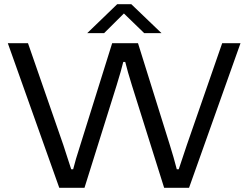

<svg xmlns="http://www.w3.org/2000/svg" viewBox="-20 -891 1178 911"><path d="M394 -733.9 536.1 -871.1H603L746.1 -733.9H664.1L567.9 -827.1L474.1 -733.9ZM261.2 0 17.1 -686H112.8L280.8 -202.1Q285.6 -187.5 299.6 -144Q313.5 -100.6 317.9 -87.9H327.1Q337.9 -131.8 360.8 -202.1L512.2 -686H634.8L786.1 -202.1Q804.7 -143.1 818.8 -87.9H828.1Q849.6 -150.9 866.2 -202.1L1034.2 -686H1121.1L877 0H758.8L606 -485.8Q585.9 -549.8 574.2 -597.2H564.9Q555.2 -556.6 533.2 -485.8L380.9 0Z"/></svg>

Font: Archivo Expanded Light
Style: Regular
Weight: 300
Width: 7
Designer: Hector Gatti
Foundry: Omnibus-Type
Version: Version 2.001